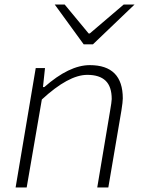

<svg xmlns="http://www.w3.org/2000/svg" viewBox="-20 -829 634 849"><path d="M138 -528H179L170 -444H176Q286 -541 377 -541Q523 -541 523 -394Q523 -379 517 -341L459 0H410L466 -334Q474 -380 474 -391Q474 -446 447 -472Q420 -498 366 -498Q283 -498 165 -389L98 0H49ZM222 -809H266L372 -681H377L527 -809H575L391 -633H350Z"/></svg>

Font: Nebula Sans Light
Style: Regular
Weight: 300
Italic angle: -9°
Designer: Paul D. Hunt for Adobe (as Source Sans)
Foundry: Nebula Entertainment & Broadcasting LLC
Version: Version 1.010